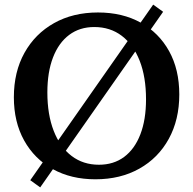

<svg xmlns="http://www.w3.org/2000/svg" viewBox="-20 -760 837 831"><path d="M393 16Q288 16 208.5 -28Q129 -72 84.5 -152Q40 -232 40 -339Q40 -449 86 -531.5Q132 -614 214 -660Q296 -706 404 -706Q510 -706 589 -662Q668 -618 712 -538.5Q756 -459 756 -351Q756 -242 710.5 -159Q665 -76 583 -30Q501 16 393 16ZM408 -47Q472 -47 517.5 -81Q563 -115 587.5 -178.5Q612 -242 612 -330Q612 -427 584.5 -497Q557 -567 507 -605Q457 -643 388 -643Q325 -643 279.5 -609Q234 -575 209.5 -511.5Q185 -448 185 -360Q185 -264 212.5 -193.5Q240 -123 290 -85Q340 -47 408 -47ZM111 20 643 -740 686 -709 154 51Z"/></svg>

Font: Platypi Light Medium
Style: Regular
Weight: 500
Version: Version 1.200